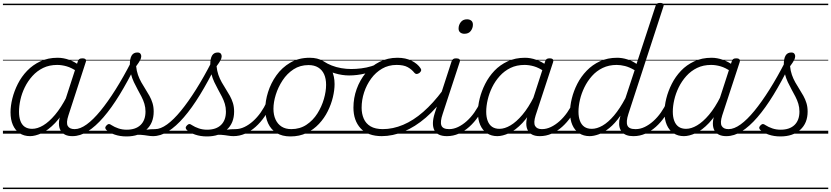

<svg xmlns="http://www.w3.org/2000/svg" viewBox="-20 -914 5684 1313"><path d="M186 17Q144 17 114 -3Q84 -23 68 -59.5Q52 -96 52 -146Q52 -190 64.5 -240.5Q77 -291 102 -340.5Q127 -390 165.5 -430Q204 -470 256 -494.5Q308 -519 374 -519Q413 -519 452.5 -505Q492 -491 522 -467L511 -423Q469 -451 435.5 -460.5Q402 -470 371 -470Q317 -470 275 -449.5Q233 -429 201.5 -394Q170 -359 149.5 -317Q129 -275 119.5 -231.5Q110 -188 110 -150Q110 -114 119.5 -87.5Q129 -61 149 -47Q169 -33 200 -33Q236 -33 275.5 -56.5Q315 -80 356.5 -129Q398 -178 437 -254L450 -214Q406 -124 357.5 -73.5Q309 -23 264.5 -3Q220 17 186 17ZM474 17Q445 17 425 7Q405 -3 394 -22.5Q383 -42 383 -69Q383 -96 394 -130L512 -494Q516 -506 523 -510.5Q530 -515 543 -515Q561 -515 566 -507.5Q571 -500 566 -488L448 -125Q431 -74 443.5 -52.5Q456 -31 490 -31Q499 -31 502.5 -23.5Q506 -16 504.5 -7Q503 2 495.5 9.5Q488 17 474 17ZM0 369H622V379H0ZM0 -20H622V0H0ZM0 -505H622V-500H0ZM0 -889H622V-879H0Z M476 17Q464 17 460 9.5Q456 2 459 -7Q462 -16 470.5 -23.5Q479 -31 491 -31Q528 -31 572.5 -63Q617 -95 667 -156Q717 -217 770.5 -302Q824 -387 878 -492Q884 -503 894 -502Q904 -501 910 -492Q916 -483 909 -470Q853 -356 797.5 -265.5Q742 -175 687.5 -112Q633 -49 580.5 -16Q528 17 476 17ZM622 369V379ZM622 -20V0ZM622 -505V-500ZM622 -889V-879Z M1027 17Q1009 17 988.5 13.5Q968 10 942.5 8Q917 6 883 10L911 -13Q944 -22 967.5 -25.5Q991 -29 1009 -30Q1027 -31 1043 -31Q1052 -31 1055.5 -23.5Q1059 -16 1056.5 -7Q1054 2 1046.5 9.5Q1039 17 1027 17ZM845 19Q801 19 764.5 6.5Q728 -6 708 -25Q700 -32 700 -40Q700 -48 709 -57Q718 -66 725 -66Q732 -66 743 -58Q763 -45 789.5 -36Q816 -27 846 -27Q908 -27 941.5 -59.5Q975 -92 975 -151Q975 -179 967.5 -204Q960 -229 947.5 -253Q935 -277 921.5 -301.5Q908 -326 895.5 -352.5Q883 -379 875.5 -408.5Q868 -438 868 -473Q868 -514 880.5 -534.5Q893 -555 919 -555Q934 -555 940 -547Q946 -539 946 -530Q946 -517 938.5 -502.5Q931 -488 911 -461Q914 -429 923.5 -402Q933 -375 946.5 -351Q960 -327 974.5 -304.5Q989 -282 1002 -258.5Q1015 -235 1023 -209Q1031 -183 1031 -151Q1031 -72 980.5 -26.5Q930 19 845 19ZM622 369H1172V379H622ZM622 -20H1172V0H622ZM622 -505H1172V-500H622ZM622 -889H1172V-879H622Z M1026 17Q1014 17 1010 9.5Q1006 2 1009 -7Q1012 -16 1020.5 -23.5Q1029 -31 1041 -31Q1078 -31 1122.5 -63Q1167 -95 1217 -156Q1267 -217 1320.5 -302Q1374 -387 1428 -492Q1434 -503 1444 -502Q1454 -501 1460 -492Q1466 -483 1459 -470Q1403 -356 1347.5 -265.5Q1292 -175 1237.5 -112Q1183 -49 1130.5 -16Q1078 17 1026 17ZM1172 369V379ZM1172 -20V0ZM1172 -505V-500ZM1172 -889V-879Z M1577 17Q1559 17 1538.5 13.5Q1518 10 1492.5 8Q1467 6 1433 10L1461 -13Q1494 -22 1517.5 -25.5Q1541 -29 1559 -30Q1577 -31 1593 -31Q1602 -31 1605.5 -23.5Q1609 -16 1606.5 -7Q1604 2 1596.5 9.5Q1589 17 1577 17ZM1395 19Q1351 19 1314.5 6.5Q1278 -6 1258 -25Q1250 -32 1250 -40Q1250 -48 1259 -57Q1268 -66 1275 -66Q1282 -66 1293 -58Q1313 -45 1339.5 -36Q1366 -27 1396 -27Q1458 -27 1491.5 -59.5Q1525 -92 1525 -151Q1525 -179 1517.5 -204Q1510 -229 1497.5 -253Q1485 -277 1471.5 -301.5Q1458 -326 1445.5 -352.5Q1433 -379 1425.5 -408.5Q1418 -438 1418 -473Q1418 -514 1430.5 -534.5Q1443 -555 1469 -555Q1484 -555 1490 -547Q1496 -539 1496 -530Q1496 -517 1488.5 -502.5Q1481 -488 1461 -461Q1464 -429 1473.5 -402Q1483 -375 1496.5 -351Q1510 -327 1524.5 -304.5Q1539 -282 1552 -258.5Q1565 -235 1573 -209Q1581 -183 1581 -151Q1581 -72 1530.5 -26.5Q1480 19 1395 19ZM1172 369H1722V379H1172ZM1172 -20H1722V0H1172ZM1172 -505H1722V-500H1172ZM1172 -889H1722V-879H1172Z M1576 17Q1565 17 1560.5 9.5Q1556 2 1557.5 -7Q1559 -16 1567.5 -23.5Q1576 -31 1591 -31Q1621 -31 1651.5 -45.5Q1682 -60 1710.5 -85.5Q1739 -111 1763 -145Q1787 -179 1804 -217Q1809 -228 1817.5 -228Q1826 -228 1833 -220.5Q1840 -213 1836 -203Q1817 -157 1789.5 -117Q1762 -77 1728.5 -47Q1695 -17 1656.5 0Q1618 17 1576 17ZM1722 369V379ZM1722 -20V0ZM1722 -505V-500ZM1722 -889V-879Z M1966 19Q1910 19 1871.5 -4.5Q1833 -28 1813.5 -70.5Q1794 -113 1794 -168Q1794 -223 1813 -284Q1832 -345 1870 -398.5Q1908 -452 1965 -485.5Q2022 -519 2098 -519Q2152 -519 2190 -496.5Q2228 -474 2248 -433.5Q2268 -393 2268 -339Q2268 -298 2256.5 -249.5Q2245 -201 2221.5 -153.5Q2198 -106 2161.5 -67Q2125 -28 2076.5 -4.5Q2028 19 1966 19ZM1972 -31Q2031 -31 2076 -61Q2121 -91 2150.5 -138Q2180 -185 2195 -237Q2210 -289 2210 -334Q2210 -376 2196.5 -406Q2183 -436 2156 -452.5Q2129 -469 2090 -469Q2032 -469 1987.5 -440Q1943 -411 1912.5 -364.5Q1882 -318 1866 -266.5Q1850 -215 1850 -170Q1850 -128 1864.5 -96.5Q1879 -65 1906 -48Q1933 -31 1972 -31ZM1722 369H2323V379H1722ZM1722 -20H2323V0H1722ZM1722 -505H2323V-500H1722ZM1722 -889H2323V-879H1722Z M2367 -398Q2320 -398 2269.5 -413Q2219 -428 2174 -455Q2165 -461 2164 -469Q2163 -477 2168 -484.5Q2173 -492 2180 -495Q2187 -498 2194 -494Q2218 -478 2248.5 -466Q2279 -454 2313.5 -448Q2348 -442 2382 -442Q2414 -442 2450.5 -446.5Q2487 -451 2521 -461.5Q2555 -472 2580 -486Q2591 -492 2597.5 -486.5Q2604 -481 2603.5 -471.5Q2603 -462 2593 -457Q2533 -425 2477.5 -411.5Q2422 -398 2367 -398ZM2324 369V379ZM2324 -20V0ZM2324 -505V-500ZM2324 -889V-879Z M2592 17Q2495 17 2446 -36.5Q2397 -90 2397 -178Q2397 -244 2419 -305Q2441 -366 2480.5 -414.5Q2520 -463 2575.5 -491Q2631 -519 2698 -519Q2754 -519 2795 -498.5Q2836 -478 2856 -447Q2862 -438 2860 -431Q2858 -424 2848 -415Q2837 -408 2829 -408Q2821 -408 2814 -416Q2795 -440 2767.5 -455Q2740 -470 2692 -470Q2637 -470 2593 -444.5Q2549 -419 2518 -376.5Q2487 -334 2470 -282.5Q2453 -231 2453 -177Q2453 -136 2467.5 -102.5Q2482 -69 2514 -50Q2546 -31 2599 -31Q2609 -31 2613.5 -23.5Q2618 -16 2617 -6.5Q2616 3 2609.5 10Q2603 17 2592 17ZM2323 369H2858V379H2323ZM2323 -20H2858V0H2323ZM2323 -505H2858V-500H2323ZM2323 -889H2858V-879H2323Z M2590 17Q2579 17 2573.5 10Q2568 3 2568.5 -6.5Q2569 -16 2576 -23.5Q2583 -31 2597 -31Q2667 -31 2737 -60.5Q2807 -90 2874.5 -149Q2942 -208 3007 -295Q3013 -303 3022 -299.5Q3031 -296 3036 -287.5Q3041 -279 3034 -270Q2966 -173 2892 -109.5Q2818 -46 2741.5 -14.5Q2665 17 2590 17ZM2858 369V379ZM2858 -20V0ZM2858 -505V-500ZM2858 -889V-879Z M3036 17Q3004 17 2982.5 7Q2961 -3 2950.5 -23.5Q2940 -44 2940.5 -73Q2941 -102 2953 -140L3068 -494Q3073 -506 3079.5 -510.5Q3086 -515 3099 -515Q3115 -515 3121.5 -509Q3128 -503 3124 -491L3007 -134Q2989 -81 2998.5 -56Q3008 -31 3051 -31Q3061 -31 3065 -23.5Q3069 -16 3067.5 -7Q3066 2 3058 9.5Q3050 17 3036 17ZM3156 -683Q3139 -683 3127.5 -692Q3116 -701 3116 -719Q3116 -743 3131 -762.5Q3146 -782 3174 -782Q3191 -782 3202.5 -773Q3214 -764 3214 -745Q3214 -722 3199.5 -702.5Q3185 -683 3156 -683ZM2858 369H3183V379H2858ZM2858 -20H3183V0H2858ZM2858 -505H3183V-500H2858ZM2858 -889H3183V-879H2858Z M3037 17Q3026 17 3021.5 9.5Q3017 2 3018.5 -7Q3020 -16 3028.5 -23.5Q3037 -31 3052 -31Q3082 -31 3112.5 -45.5Q3143 -60 3171.5 -85.5Q3200 -111 3224 -145Q3248 -179 3265 -217Q3270 -228 3278.5 -228Q3287 -228 3294 -220.5Q3301 -213 3297 -203Q3278 -157 3250.5 -117Q3223 -77 3189.5 -47Q3156 -17 3117.5 0Q3079 17 3037 17ZM3183 369V379ZM3183 -20V0ZM3183 -505V-500ZM3183 -889V-879Z M3381 17Q3340 17 3310 -3Q3280 -23 3264 -59.5Q3248 -96 3248 -146Q3248 -190 3260.5 -240.5Q3273 -291 3298 -340.5Q3323 -390 3361 -430Q3399 -470 3451.5 -494.5Q3504 -519 3570 -519Q3608 -519 3647.5 -505Q3687 -491 3718 -467L3706 -423Q3665 -451 3631.5 -460.5Q3598 -470 3567 -470Q3513 -470 3471 -449.5Q3429 -429 3397.5 -394Q3366 -359 3345.5 -317Q3325 -275 3315 -231.5Q3305 -188 3305 -150Q3305 -114 3315 -87.5Q3325 -61 3345 -47Q3365 -33 3396 -33Q3431 -33 3471 -56.5Q3511 -80 3552.5 -129Q3594 -178 3632 -254L3645 -214Q3601 -124 3553 -73.5Q3505 -23 3460.5 -3Q3416 17 3381 17ZM3670 17Q3641 17 3620.5 7Q3600 -3 3589.5 -22.5Q3579 -42 3579 -69Q3579 -96 3590 -130L3708 -494Q3712 -506 3718.5 -510.5Q3725 -515 3738 -515Q3756 -515 3761 -507.5Q3766 -500 3762 -488L3643 -125Q3627 -74 3639.5 -52.5Q3652 -31 3685 -31Q3694 -31 3698 -23.5Q3702 -16 3700.5 -7Q3699 2 3691.5 9.5Q3684 17 3670 17ZM3183 369H3818V379H3183ZM3183 -20H3818V0H3183ZM3183 -505H3818V-500H3183ZM3183 -889H3818V-879H3183Z M3672 17Q3661 17 3656.5 9.5Q3652 2 3653.5 -7Q3655 -16 3663.5 -23.5Q3672 -31 3687 -31Q3717 -31 3747.5 -45.5Q3778 -60 3806.5 -85.5Q3835 -111 3859 -145Q3883 -179 3900 -217Q3905 -228 3913.5 -228Q3922 -228 3929 -220.5Q3936 -213 3932 -203Q3913 -157 3885.5 -117Q3858 -77 3824.5 -47Q3791 -17 3752.5 0Q3714 17 3672 17ZM3818 369V379ZM3818 -20V0ZM3818 -505V-500ZM3818 -889V-879Z M4012 17Q3971 17 3940.5 -3Q3910 -23 3894 -59.5Q3878 -96 3878 -146Q3878 -190 3890.5 -241Q3903 -292 3928 -341Q3953 -390 3992 -430.5Q4031 -471 4083 -495Q4135 -519 4201 -519Q4234 -519 4269.5 -508Q4305 -497 4333 -477L4463 -873Q4466 -885 4473 -889.5Q4480 -894 4493 -894Q4511 -894 4516 -886.5Q4521 -879 4516 -867L4277 -134Q4260 -81 4270.5 -56Q4281 -31 4325 -31Q4334 -31 4338 -23.5Q4342 -16 4340.5 -7Q4339 2 4331.5 9.5Q4324 17 4310 17Q4284 17 4265 10Q4246 3 4234 -10.5Q4222 -24 4217 -43.5Q4212 -63 4215 -89L4223 -123Q4185 -69 4147 -38.5Q4109 -8 4074.5 4.5Q4040 17 4012 17ZM4027 -33Q4062 -33 4100.5 -55Q4139 -77 4179 -124Q4219 -171 4257 -243L4320 -434Q4284 -455 4254 -462.5Q4224 -470 4197 -470Q4144 -470 4101.5 -449.5Q4059 -429 4028 -394Q3997 -359 3976.5 -317Q3956 -275 3946 -231.5Q3936 -188 3936 -150Q3936 -114 3946 -87.5Q3956 -61 3976 -47Q3996 -33 4027 -33ZM3818 369H4459V379H3818ZM3818 -20H4459V0H3818ZM3818 -505H4459V-500H3818ZM3818 -889H4459V-879H3818Z M4313 17Q4302 17 4297.5 9.5Q4293 2 4294.5 -7Q4296 -16 4304.5 -23.5Q4313 -31 4328 -31Q4358 -31 4388.5 -45.5Q4419 -60 4447.5 -85.5Q4476 -111 4500 -145Q4524 -179 4541 -217Q4546 -228 4554.5 -228Q4563 -228 4570 -220.5Q4577 -213 4573 -203Q4554 -157 4526.5 -117Q4499 -77 4465.5 -47Q4432 -17 4393.5 0Q4355 17 4313 17ZM4459 369V379ZM4459 -20V0ZM4459 -505V-500ZM4459 -889V-879Z M4657 17Q4616 17 4586 -3Q4556 -23 4540 -59.5Q4524 -96 4524 -146Q4524 -190 4536.5 -240.5Q4549 -291 4574 -340.5Q4599 -390 4637 -430Q4675 -470 4727.5 -494.5Q4780 -519 4846 -519Q4884 -519 4923.5 -505Q4963 -491 4994 -467L4982 -423Q4941 -451 4907.5 -460.5Q4874 -470 4843 -470Q4789 -470 4747 -449.5Q4705 -429 4673.5 -394Q4642 -359 4621.5 -317Q4601 -275 4591 -231.5Q4581 -188 4581 -150Q4581 -114 4591 -87.5Q4601 -61 4621 -47Q4641 -33 4672 -33Q4707 -33 4747 -56.5Q4787 -80 4828.5 -129Q4870 -178 4908 -254L4921 -214Q4877 -124 4829 -73.5Q4781 -23 4736.5 -3Q4692 17 4657 17ZM4946 17Q4917 17 4896.5 7Q4876 -3 4865.5 -22.5Q4855 -42 4855 -69Q4855 -96 4866 -130L4984 -494Q4988 -506 4994.5 -510.5Q5001 -515 5014 -515Q5032 -515 5037 -507.5Q5042 -500 5038 -488L4919 -125Q4903 -74 4915.5 -52.5Q4928 -31 4961 -31Q4970 -31 4974 -23.5Q4978 -16 4976.5 -7Q4975 2 4967.5 9.5Q4960 17 4946 17ZM4459 369H5094V379H4459ZM4459 -20H5094V0H4459ZM4459 -505H5094V-500H4459ZM4459 -889H5094V-879H4459Z M4948 17Q4936 17 4932 9.5Q4928 2 4931 -7Q4934 -16 4942.5 -23.5Q4951 -31 4963 -31Q5000 -31 5044.5 -63Q5089 -95 5139 -156Q5189 -217 5242.5 -302Q5296 -387 5350 -492Q5356 -503 5366 -502Q5376 -501 5382 -492Q5388 -483 5381 -470Q5325 -356 5269.5 -265.5Q5214 -175 5159.5 -112Q5105 -49 5052.5 -16Q5000 17 4948 17ZM5094 369V379ZM5094 -20V0ZM5094 -505V-500ZM5094 -889V-879Z M5317 19Q5273 19 5236.5 6.5Q5200 -6 5180 -25Q5172 -32 5172 -40Q5172 -48 5181 -57Q5190 -66 5197 -66Q5204 -66 5215 -58Q5235 -45 5261.5 -36Q5288 -27 5318 -27Q5380 -27 5413.5 -59.5Q5447 -92 5447 -151Q5447 -179 5439.5 -204Q5432 -229 5419.5 -253Q5407 -277 5393.5 -301.5Q5380 -326 5367.5 -352.5Q5355 -379 5347.5 -408.5Q5340 -438 5340 -473Q5340 -514 5352.5 -534.5Q5365 -555 5391 -555Q5406 -555 5412 -547Q5418 -539 5418 -530Q5418 -517 5410.5 -502.5Q5403 -488 5383 -461Q5386 -429 5395.5 -402Q5405 -375 5418.5 -351Q5432 -327 5446.5 -304.5Q5461 -282 5474 -258.5Q5487 -235 5495 -209Q5503 -183 5503 -151Q5503 -72 5452.5 -26.5Q5402 19 5317 19ZM5094 369H5644V379H5094ZM5094 -20H5644V0H5094ZM5094 -505H5644V-500H5094ZM5094 -889H5644V-879H5094Z"/></svg>

Font: Playwrite HR Guides
Style: Regular
Weight: 400
Designer: Veronika Burian, José Scaglione
Foundry: TypeTogether
Version: Version 1.003